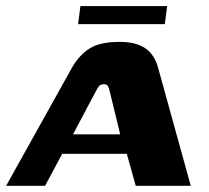

<svg xmlns="http://www.w3.org/2000/svg" viewBox="-47 -599 673 619"><path d="M-27.2 0 185.6 -381.8Q207.9 -420.7 241.2 -442.3Q274.5 -464 338.5 -464Q391.2 -464 420.9 -443.8Q450.6 -423.7 462.4 -381.8L568 0H390.6L361.8 -103.2H153.5L98.4 0ZM188.4 -165.9H340.5L306.3 -306.2Q304.7 -314.2 301.4 -320.7Q298.1 -327.3 288.1 -327.3Q276.6 -327.3 271.6 -320.6Q266.7 -313.8 262.8 -306.2ZM204.8 -521.3 212.3 -579.4H491.9L484.4 -521.3Z"/></svg>

Font: Genos Thin
Style: Italic
Weight: 100
Italic angle: -8°
Designer: Robert E. Leuschke
Foundry: Robert E. Leuschke
Version: Version 1.010